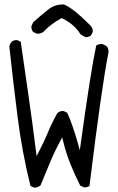

<svg xmlns="http://www.w3.org/2000/svg" viewBox="-20 -853 540 881"><path d="M368.2 6.8Q381.3 6.8 390.6 0Q446.8 -459 478 -613.3Q478 -615.2 478 -617.2Q478 -632.3 467.8 -642.1L450.2 -650.9Q448.2 -651.4 446.5 -651.4Q444.8 -651.4 442.6 -651.1Q440.4 -650.9 437.5 -650.4Q434.6 -649.9 432.1 -648.9Q426.3 -647.5 421.4 -644Q394.5 -515.6 351.1 -198.2L346.2 -163.6L336.9 -197.3Q311 -287.1 288.6 -335.4L272.5 -343.3Q271 -343.8 269 -343.8Q254.4 -343.8 243.2 -334Q219.2 -292 200.9 -247.6Q182.6 -203.1 158.7 -157.7L147.9 -136.7Q129.4 -287.1 111.1 -412.1Q92.8 -537.1 75.2 -661.1L60.5 -668.5Q58.6 -668.9 54.2 -668.9Q49.8 -668.9 43.9 -667.2Q38.1 -665.5 32.7 -660.6Q24.9 -651.4 22.9 -638.7Q40.5 -476.1 60.8 -315.9Q81.1 -155.8 119.6 -0.5Q128.9 6.3 140.6 8.3Q154.8 6.3 166 -2.4Q187 -52.2 207.8 -103.3Q228.5 -154.3 256.3 -205.6L265.1 -222.2L270 -204.1Q283.2 -149.9 303.5 -99.6Q323.7 -49.3 348.1 -1.5L364.3 6.3Q366.2 6.8 368.2 6.8ZM374 -682.6Q388.2 -682.6 397.5 -690.4L405.8 -707Q405.8 -708.5 405.8 -710Q405.8 -725.1 394 -736.8Q314.5 -816.9 272.9 -832.5Q270.5 -832.5 268.6 -832.5Q229 -832.5 199.2 -807.6Q165.5 -780.3 132.8 -751.5L124.5 -734.4Q124 -732.4 124 -730.5Q124 -716.3 131.8 -707L148.4 -698.7Q150.4 -698.2 152.3 -698.2Q167.5 -698.2 178.7 -706.5Q212.4 -742.2 259.3 -768.1L262.2 -770L265.6 -768.6Q298.8 -752.9 324.2 -728Q339.4 -712.9 350.1 -694.8L370.6 -683.1Q372.6 -682.6 374 -682.6Z"/></svg>

Font: Bakudai
Style: ExtraLight
Weight: 200
Version: Version 1.48